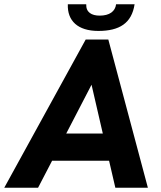

<svg xmlns="http://www.w3.org/2000/svg" viewBox="-51 -883 757 903"><path d="M-31 0H128L194 -127H462L491.5 0H644.5L458.5 -697H352ZM260.5 -255 379.5 -484.5 432.5 -255ZM268 -863C265 -785 315 -737.5 411.5 -737.5C511 -737.5 568.5 -774 582 -863H495C491 -829.5 464 -809.5 418 -809.5C380 -809.5 353 -825 354.5 -863Z"/></svg>

Font: HK Grotesk ExtraBold
Style: Italic
Weight: 800
Italic angle: -16°
Designer: Alfredo Marco Pradil
Foundry: Hanken Design Co.
Version: Version 3.001;FEAKit 1.0